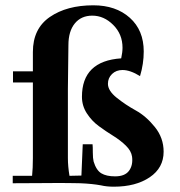

<svg xmlns="http://www.w3.org/2000/svg" viewBox="-20 -691 679 724"><path d="M597 -119Q597 -58 544.5 -22.5Q492 13 409 13Q382 13 361 8Q329 2 283 0Q280 0 255 -0.5Q230 -1 207 -1Q190 -1 127.5 -0.5Q65 0 28 0V-28H101Q104 -58 104 -95V-380H29V-422H104V-495Q104 -583 168 -627Q232 -671 332 -671Q417 -671 469.5 -624Q522 -577 522 -497Q522 -450 508 -404Q471 -427 442 -427Q418 -427 402.5 -412Q387 -397 387 -375Q387 -349 420 -322.5Q453 -296 492 -274.5Q531 -253 564 -212Q597 -171 597 -119ZM289 -326Q289 -461 437 -471Q442 -494 442 -511Q442 -562 407 -597Q372 -632 328 -632Q286 -632 262 -602.5Q238 -573 238 -521L236 -356V-95Q236 -64 242 -28Q262 -28 287 -29L292 -147H329Q330 -138 330 -116Q330 -94 333 -82Q343 -49 362 -37.5Q381 -26 414 -26Q451 -26 466.5 -47Q482 -68 478 -100Q475 -122 454.5 -142Q434 -162 406.5 -179Q379 -196 352.5 -215.5Q326 -235 307.5 -263.5Q289 -292 289 -326Z"/></svg>

Font: GFS Artemisia
Style: Bold
Weight: 700
Designer: Designed by Takis Katsoulidis.
Foundry: Designed by Takis Katsoulidis.
Version: Version 1.0